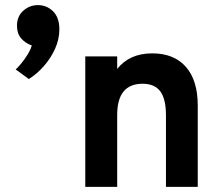

<svg xmlns="http://www.w3.org/2000/svg" viewBox="-20 -732 868 752"><path d="M93 -422.5 41.5 -460Q50.5 -468 63.5 -483.8Q76.5 -499.5 88 -518.2Q99.5 -537 104.5 -554Q79.5 -562.5 63 -581.5Q46.5 -600.5 46.5 -631Q46.5 -668 71.2 -690Q96 -712 128.5 -712Q163 -712 187.8 -687.8Q212.5 -663.5 212.5 -617Q212.5 -578.5 195.8 -541.2Q179 -504 151.8 -473Q124.5 -442 93 -422.5ZM314 0V-511H439V-462Q487.5 -523 576 -523Q661.5 -523 708 -470.2Q754.5 -417.5 754.5 -318.5V0H630V-280Q630 -344.5 607.8 -374.2Q585.5 -404 538.5 -404Q439 -404 439 -282V0Z"/></svg>

Font: Overpass
Style: Bold
Weight: 700
Designer: Delve Withrington, Dave Bailey, Thomas Jockin
Foundry: Delve Fonts LLC
Version: Version 4.000; ttfautohint (v1.8.3)